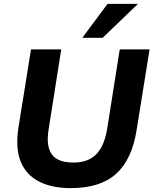

<svg xmlns="http://www.w3.org/2000/svg" viewBox="-20 -960 792 991"><path d="M59 0ZM344 11Q248 11 181.5 -23Q115 -57 87 -125.5Q59 -194 75 -300L140 -705H296L231 -292Q217 -208 246.5 -164.5Q276 -121 360 -121Q434 -121 476 -163Q518 -205 533 -294L598 -705H752L685 -288Q661 -137 579.5 -63Q498 11 344 11ZM405 -765 535 -940H692L510 -765Z"/></svg>

Font: Winston
Style: Bold Italic
Weight: 700
Italic angle: -9°
Designer: Original fonts by Vernon Adams / Changes by Cristiano Sobral
Foundry: Original fonts by Vernon Adams / Changes by Cristiano Sobral
Version: Version 2.503;July 17, 2020;FontCreator 13.0.0.2655 64-bit